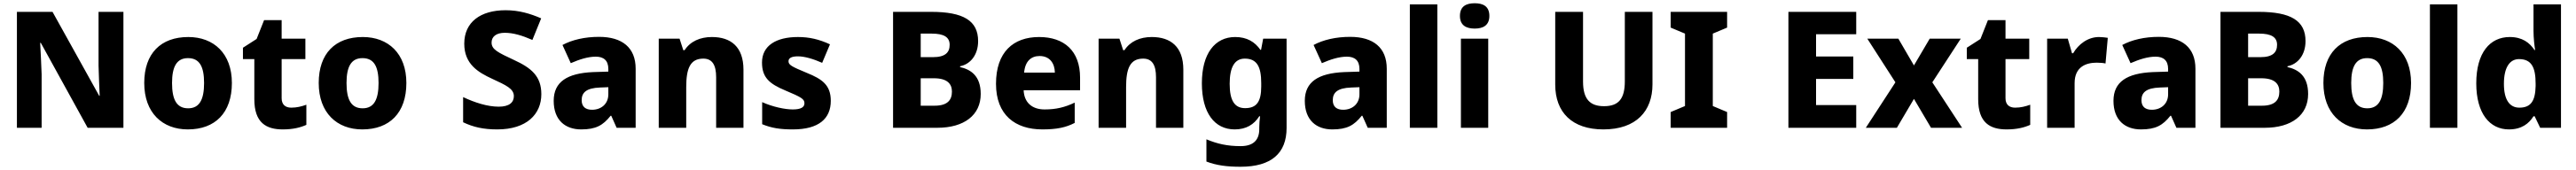

<svg xmlns="http://www.w3.org/2000/svg" viewBox="-20 -787 15842 1047"><path d="M739 0V-714H586V-383C587 -325 591 -254 593 -197H590L303 -714H84V0H236V-330C234 -391 230 -465 227 -523H231L519 0Z M1406 -276C1406 -458 1294 -559 1138 -559C969 -559 867 -458 867 -276C867 -92 979 10 1135 10C1303 10 1406 -92 1406 -276ZM1038 -276C1038 -377 1067 -429 1136 -429C1207 -429 1235 -377 1235 -276C1235 -174 1207 -120 1137 -120C1066 -120 1038 -174 1038 -276Z M1771 -124C1735 -124 1712 -143 1712 -182V-423H1858V-549H1712V-663H1604L1558 -547L1474 -493V-423H1544V-176C1544 -31 1617 10 1719 10C1783 10 1828 -2 1864 -18V-142C1833 -131 1805 -124 1771 -124Z M2479 -276C2479 -458 2367 -559 2211 -559C2042 -559 1940 -458 1940 -276C1940 -92 2052 10 2208 10C2376 10 2479 -92 2479 -276ZM2111 -276C2111 -377 2140 -429 2209 -429C2280 -429 2308 -377 2308 -276C2308 -174 2280 -120 2210 -120C2139 -120 2111 -174 2111 -276Z M3309 -207C3309 -318 3247 -369 3140 -418C3042 -464 3003 -482 3003 -525C3003 -560 3030 -585 3084 -585C3136 -585 3190 -569 3254 -541L3308 -674C3241 -703 3172 -724 3089 -724C2935 -724 2835 -651 2835 -518C2835 -391 2922 -341 3006 -302C3092 -262 3140 -241 3140 -195C3140 -157 3113 -130 3047 -130C2978 -130 2900 -155 2828 -189V-34C2891 -4 2953 10 3038 10C3219 10 3309 -84 3309 -207Z M3664 -560C3576 -560 3499 -542 3439 -510L3490 -398C3543 -421 3595 -438 3644 -438C3692 -438 3721 -415 3721 -362V-346L3627 -343C3468 -336 3385 -283 3385 -166C3385 -46 3457 10 3554 10C3645 10 3688 -15 3735 -74H3739L3772 0H3889V-364C3889 -493 3807 -560 3664 -560ZM3670 -248 3721 -250V-206C3721 -147 3677 -111 3621 -111C3583 -111 3557 -128 3557 -170C3557 -217 3586 -245 3670 -248Z M4358 -559C4285 -559 4225 -532 4190 -478H4182L4159 -549H4031V0H4200V-250C4200 -363 4223 -426 4305 -426C4360 -426 4384 -387 4384 -311V0H4552V-358C4552 -499 4474 -559 4358 -559Z M5089 -166C5089 -263 5036 -300 4942 -338C4848 -377 4829 -387 4829 -410C4829 -430 4849 -440 4887 -440C4928 -440 4982 -424 5036 -400L5084 -514C5017 -545 4957 -559 4887 -559C4753 -559 4666 -506 4666 -402C4666 -310 4711 -271 4809 -230C4909 -188 4927 -177 4927 -151C4927 -127 4906 -113 4855 -113C4807 -113 4731 -129 4667 -158V-22C4726 2 4778 10 4856 10C5016 10 5089 -57 5089 -166Z M5706 -714H5472V0H5744C5909 0 6011 -78 6011 -208C6011 -321 5949 -359 5884 -374V-379C5946 -391 5995 -447 5995 -534C5995 -660 5904 -714 5706 -714ZM5717 -435H5642V-580H5710C5785 -580 5820 -558 5820 -511C5820 -464 5793 -435 5717 -435ZM5642 -305H5723C5807 -305 5834 -269 5834 -223C5834 -171 5807 -136 5727 -136H5642Z M6370 -559C6211 -559 6105 -466 6105 -271C6105 -78 6224 10 6390 10C6479 10 6535 -2 6589 -30V-155C6528 -126 6474 -113 6404 -113C6323 -113 6278 -159 6275 -231H6622V-309C6622 -473 6525 -559 6370 -559ZM6373 -442C6435 -442 6466 -398 6467 -340H6278C6284 -410 6321 -442 6373 -442Z M7063 -559C6990 -559 6930 -532 6895 -478H6887L6864 -549H6736V0H6905V-250C6905 -363 6928 -426 7010 -426C7065 -426 7089 -387 7089 -311V0H7257V-358C7257 -499 7179 -559 7063 -559Z M7576 -559C7451 -559 7371 -457 7371 -274C7371 -92 7449 10 7573 10C7643 10 7692 -20 7724 -71H7729C7726 -48 7724 -22 7724 -3V8C7724 77 7686 113 7609 113C7528 113 7466 99 7399 71V208C7462 232 7526 240 7609 240C7798 240 7892 157 7892 1V-549H7748L7735 -480H7731C7697 -529 7648 -559 7576 -559ZM7635 -426C7709 -426 7736 -377 7736 -275V-254C7736 -160 7707 -121 7637 -121C7572 -121 7542 -168 7542 -271C7542 -374 7573 -426 7635 -426Z M8283 -560C8195 -560 8118 -542 8058 -510L8109 -398C8162 -421 8214 -438 8263 -438C8311 -438 8340 -415 8340 -362V-346L8246 -343C8087 -336 8004 -283 8004 -166C8004 -46 8076 10 8173 10C8264 10 8307 -15 8354 -74H8358L8391 0H8508V-364C8508 -493 8426 -560 8283 -560ZM8289 -248 8340 -250V-206C8340 -147 8296 -111 8240 -111C8202 -111 8176 -128 8176 -170C8176 -217 8205 -245 8289 -248Z M8819 0V-760H8650V0Z M9049 -767C8999 -767 8958 -750 8958 -689C8958 -629 8999 -611 9049 -611C9098 -611 9139 -629 9139 -689C9139 -750 9098 -767 9049 -767ZM9132 -549H8964V0H9132Z M10142 -267V-714H9972V-286C9972 -179 9934 -133 9844 -133C9759 -133 9715 -175 9715 -285V-714H9544V-266C9544 -95 9648 10 9840 10C10043 10 10142 -104 10142 -267Z M10601 0V-97L10513 -134V-580L10601 -617V-714H10254V-617L10342 -580V-134L10254 -97V0Z M11395 0V-140H11148V-301H11377V-439H11148V-576H11395V-714H10978V0Z M11636 -280 11454 0H11645L11750 -178L11855 0H12046L11863 -280L12038 -549H11847L11750 -384L11654 -549H11463Z M12372 -124C12336 -124 12313 -143 12313 -182V-423H12459V-549H12313V-663H12205L12159 -547L12075 -493V-423H12145V-176C12145 -31 12218 10 12320 10C12384 10 12429 -2 12465 -18V-142C12434 -131 12406 -124 12372 -124Z M12888 -559C12819 -559 12761 -514 12729 -459H12722L12696 -549H12569V0H12738V-275C12738 -377 12810 -401 12874 -401C12897 -401 12916 -399 12928 -396L12942 -554C12930 -556 12906 -559 12888 -559Z M13256 -560C13168 -560 13091 -542 13031 -510L13082 -398C13135 -421 13187 -438 13236 -438C13284 -438 13313 -415 13313 -362V-346L13219 -343C13060 -336 12977 -283 12977 -166C12977 -46 13049 10 13146 10C13237 10 13280 -15 13327 -74H13331L13364 0H13481V-364C13481 -493 13399 -560 13256 -560ZM13262 -248 13313 -250V-206C13313 -147 13269 -111 13213 -111C13175 -111 13149 -128 13149 -170C13149 -217 13178 -245 13262 -248Z M13869 -714H13635V0H13907C14072 0 14174 -78 14174 -208C14174 -321 14112 -359 14047 -374V-379C14109 -391 14158 -447 14158 -534C14158 -660 14067 -714 13869 -714ZM13880 -435H13805V-580H13873C13948 -580 13983 -558 13983 -511C13983 -464 13956 -435 13880 -435ZM13805 -305H13886C13970 -305 13997 -269 13997 -223C13997 -171 13970 -136 13890 -136H13805Z M14807 -276C14807 -458 14695 -559 14539 -559C14370 -559 14268 -458 14268 -276C14268 -92 14380 10 14536 10C14704 10 14807 -92 14807 -276ZM14439 -276C14439 -377 14468 -429 14537 -429C14608 -429 14636 -377 14636 -276C14636 -174 14608 -120 14538 -120C14467 -120 14439 -174 14439 -276Z M15092 0V-760H14923V0Z M15409 10C15487 10 15532 -26 15560 -71H15567L15601 0H15729V-760H15560V-597C15560 -553 15566 -503 15570 -479H15566C15536 -524 15491 -559 15414 -559C15292 -559 15208 -462 15208 -274C15208 -88 15291 10 15409 10ZM15473 -124C15414 -124 15378 -171 15378 -271C15378 -372 15414 -423 15471 -423C15549 -423 15573 -370 15573 -272V-257C15571 -167 15545 -124 15473 -124Z"/></svg>

Font: Noto Sans Bengali UI ExtraBold
Style: Regular
Weight: 800
Designer: Jelle Bosma - Monotype Design Team
Foundry: Monotype Imaging Inc.
Version: Version 2.003